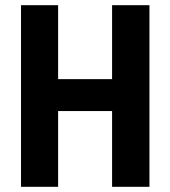

<svg xmlns="http://www.w3.org/2000/svg" viewBox="-20 -720 656 740"><path d="M412 0H556V-700H412V-415H204V-700H61V0H204V-292H412Z"/></svg>

Font: Vanilla Cream Black
Style: Regular
Weight: 900
Designer: Jeremy Tribby, Jinavaṁso
Foundry: Tribby Type
Version: Version 1.422;Glyphs 3.1.2 (3151)